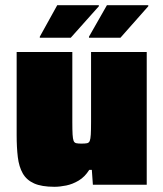

<svg xmlns="http://www.w3.org/2000/svg" viewBox="-20 -710 628 738"><path d="M189 8Q140 8 111 -5Q82 -18 67.5 -43.5Q53 -69 48.5 -106Q44 -143 44 -191V-510H258V-241Q258 -210 259 -193Q260 -176 263 -168.5Q266 -161 273.5 -159.5Q281 -158 293 -158Q307 -158 314.5 -159.5Q322 -161 325 -168.5Q328 -176 329 -193Q330 -210 330 -241V-510H544V0H337L333 -57H323Q306 -30 282.5 -16Q259 -2 234.5 3Q210 8 189 8ZM133 -565V-569L200 -690H360V-686L252 -565ZM322 -565V-569L391 -690H550V-686L443 -565Z"/></svg>

Font: Saira Thin Black
Style: Regular
Weight: 900
Version: Version 1.101